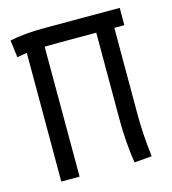

<svg xmlns="http://www.w3.org/2000/svg" viewBox="-98 -714 714 796"><g transform="rotate(-15 259.0 -315.5)"><path d="M146.5 0H67.9V-552.2Q48.8 -549.8 25.4 -544.9L16.1 -619.1Q76.2 -632.8 166 -632.8H488.3V-558.6H445.3V-184.6Q445.3 -102.5 457 -4.4L381.8 2Q367.7 -88.4 367.7 -187.5V-558.6H205.6Q164.6 -558.6 146 -558.1Z"/></g></svg>

Font: FantasqueSansM Nerd Font
Style: Regular
Weight: 400
Monospace: yes
Designer: Jany Belluz
Version: Version 1.8.0 ; ttfautohint (v1.8.2);Nerd Fonts 3.4.0